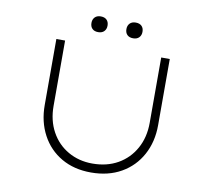

<svg xmlns="http://www.w3.org/2000/svg" viewBox="-92 -972 1179 1082"><g transform="rotate(10 498.0 -431.0)"><path d="M496 7Q399 7 326.5 -35Q254 -77 214 -152Q174 -227 174 -322V-700H224V-326Q224 -243 259 -179Q294 -115 356 -79.5Q418 -44 495 -44Q578 -44 640.5 -79.5Q703 -115 738.5 -179Q774 -243 774 -326V-700H823V-321Q823 -226 782.5 -151.5Q742 -77 668.5 -35Q595 7 496 7ZM599 -779Q577 -779 565 -791Q553 -803 553 -824Q553 -844 565 -856.5Q577 -869 599 -869Q621 -869 633 -857Q645 -845 645 -824Q645 -804 633 -791.5Q621 -779 599 -779ZM399 -779Q377 -779 365 -791Q353 -803 353 -824Q353 -844 365 -856.5Q377 -869 399 -869Q421 -869 433 -857Q445 -845 445 -824Q445 -804 433 -791.5Q421 -779 399 -779Z"/></g></svg>

Font: Lexend Tera ExtraLight
Style: Regular
Weight: 250
Designer: Bonnie Shaver-Troup, Thomas Jockin
Foundry: Lexend
Version: Version 1.007